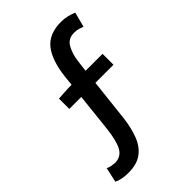

<svg xmlns="http://www.w3.org/2000/svg" viewBox="-249 -854 1067 1067"><g transform="rotate(-45 285.0 -320.5)"><path d="M128.9 -375V-456.1L209 -460.9H232.9L238.8 -519Q252.4 -635.3 298.3 -692.6Q344.2 -750 439.9 -750Q463.9 -750 489.3 -743.7Q514.6 -737.3 530.8 -730L507.8 -642.1Q496.1 -646.5 481.7 -651.1Q467.3 -655.8 446.8 -655.8Q400.4 -655.8 379.2 -618.7Q357.9 -581.5 351.1 -528.8L342.8 -460.9H476.1V-375H334L306.2 -125Q297.9 -57.1 277.8 -4.2Q257.8 48.8 218 78.9Q178.2 108.9 110.8 108.9Q83 108.9 60.3 104.2Q37.6 99.6 23.9 91.8L43 4.9Q56.6 11.2 69.6 13.7Q82.5 16.1 97.2 17.1Q145.5 16.1 167.5 -24.4Q189.5 -64.9 199.2 -153.8L223.1 -375Z"/></g></svg>

Font: Source Han Sans CN Medium
Style: Regular
Weight: 500
Designer: Ryoko NISHIZUKA  (kana, bopomofo & ideographs); Paul D. Hunt (Latin, Greek & Cyrillic); Sandoll Communications , Soo-you
Foundry: Adobe
Version: Version 2.004;hotconv 1.0.118;makeotfexe 2.5.65603